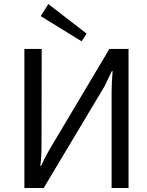

<svg xmlns="http://www.w3.org/2000/svg" viewBox="-20 -933 730 953"><path d="M385 -728 182 -853 220 -913 410 -766ZM534 0V-479Q534 -516 539 -580H535Q504 -514 499 -505L197 0H101V-690H187L186 -211Q186 -150 180 -110H184Q196 -138 224 -188L523 -690H618V0Z"/></svg>

Font: Taylor Sans
Style: Regular
Weight: 400
Italic angle: -8°
Designer: Natanael Gama
Version: Version 1.001 September 8, 2015